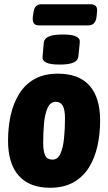

<svg xmlns="http://www.w3.org/2000/svg" viewBox="-20 -879 510 907"><path d="M216 8Q120 8 69 -48.5Q18 -105 18 -215Q18 -278 30.5 -334.5Q43 -391 70.5 -435.5Q98 -480 143 -505.5Q188 -531 254 -531Q352 -531 402.5 -475Q453 -419 453 -309Q453 -247 440.5 -190Q428 -133 400.5 -88.5Q373 -44 327.5 -18Q282 8 216 8ZM228 -125Q253 -125 265.5 -153Q278 -181 282.5 -225.5Q287 -270 287 -320Q287 -359 277 -378.5Q267 -398 243 -398Q218 -398 205 -369.5Q192 -341 188 -296.5Q184 -252 184 -204Q184 -164 193.5 -144.5Q203 -125 228 -125ZM262 -574Q217 -574 198 -583.5Q179 -593 181 -611L187 -679Q189 -697 210.5 -706.5Q232 -716 277 -716Q321 -716 340 -706.5Q359 -697 357 -679L350 -611Q348 -593 327 -583.5Q306 -574 262 -574ZM166 -759Q146 -759 139.5 -769.5Q133 -780 135 -799L138 -819Q142 -859 176 -859H407Q425 -859 433 -850Q441 -841 438 -819L436 -799Q431 -759 397 -759Z"/></svg>

Font: Asap Condensed Condensed ExtraBold
Style: Italic
Weight: 800
Width: 3
Italic angle: -6°
Designer: Pablo Cosgaya
Foundry: Omnibus-Type
Version: Version 3.001; ttfautohint (v1.8.4.7-5d5b)